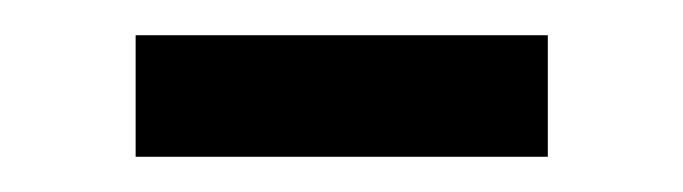

<svg xmlns="http://www.w3.org/2000/svg" viewBox="-20 -323 388 109"><path d="M291 -234H57V-303H291Z"/></svg>

Font: Hind Jalandhar
Style: Regular
Weight: 400
Designer: Namrata Goyal
Foundry: Indian Type Foundry
Version: Version 0.702;PS 1.0;hotconv 1.0.81;makeotf.lib2.5.63406